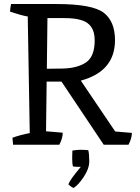

<svg xmlns="http://www.w3.org/2000/svg" viewBox="-20 -720 696 955"><path d="M419 27Q424 45 424 82Q424 119 396.5 160Q369 201 346 215Q332 209 320 197Q329 172 382 110Q354 110 343 108Q339 95 339 67.5Q339 40 340 29Q362 25 379.5 25Q397 25 419 27ZM384 -620Q352 -630 299 -630H216L213 -378L289 -379Q363 -380 407 -409Q451 -438 451 -519.5Q451 -601 384 -620ZM212 -314 209 -67 292 -60Q292 -32 275 0H45L42 -35Q84 -50 128 -58Q122 -438 118 -638Q90 -642 30 -662Q30 -675 35 -700H260Q443 -700 498 -655Q552 -612 552 -520Q552 -365 382 -319L553 -66L636 -59Q636 -32 619 0H496L286 -314Z"/></svg>

Font: Inika
Style: Regular
Weight: 400
Designer: Constanza Artigas Preller
Foundry: Constanza Artigas Preller
Version: Version 1.001